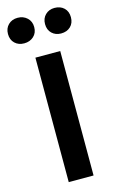

<svg xmlns="http://www.w3.org/2000/svg" viewBox="-178 -991 634 1046"><g transform="rotate(-15 139.5 -468.5)"><path d="M213 -702H73V0H213ZM-38 -865Q-38 -832 -17.5 -812.5Q3 -793 35 -793Q67 -793 88.5 -812.5Q110 -832 110 -865Q110 -897 88.5 -917Q67 -937 35 -937Q3 -937 -17.5 -917Q-38 -897 -38 -865ZM171 -865Q171 -832 191.5 -812.5Q212 -793 243 -793Q276 -793 296.5 -812.5Q317 -832 317 -865Q317 -898 296.5 -917.5Q276 -937 243 -937Q212 -937 191.5 -917Q171 -897 171 -865Z"/></g></svg>

Font: Geom SemiBold
Style: Bold
Weight: 600
Version: Version 1.102